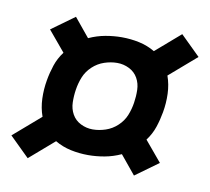

<svg xmlns="http://www.w3.org/2000/svg" viewBox="-60 -624 619 567"><g transform="rotate(10 250.0 -340.0)"><path d="M57 -120 -2 -178 79 -248Q70 -273 69 -301Q68 -329 73 -357Q77 -380 84.5 -402.5Q92 -425 107 -445L56 -506L125 -556L171 -500Q195 -511 220 -515.5Q245 -520 269 -520Q296 -520 321.5 -514.5Q347 -509 369 -496L443 -560L502 -502L421 -432Q430 -407 431 -379Q432 -351 427 -323Q423 -300 415.5 -277.5Q408 -255 393 -235L444 -174L375 -124L329 -180Q305 -169 280 -164.5Q255 -160 231 -160Q204 -160 178.5 -165.5Q153 -171 131 -184ZM231 -237Q250 -237 269.5 -243.5Q289 -250 304.5 -264.5Q320 -279 327.5 -297.5Q335 -316 338 -336Q341 -355 340.5 -374.5Q340 -394 331 -410Q322 -426 305 -434.5Q288 -443 269 -443Q250 -443 230.5 -436.5Q211 -430 195.5 -415.5Q180 -401 172.5 -382.5Q165 -364 162 -344Q159 -325 159.5 -305.5Q160 -286 169 -270Q178 -254 195 -245.5Q212 -237 231 -237Z"/></g></svg>

Font: Iosevka Oblique
Style: Bold
Weight: 700
Italic angle: -9°
Monospace: yes
Designer: Belleve Invis
Foundry: Belleve Invis
Version: Version 32.5.0; ttfautohint (v1.8.4)